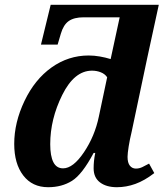

<svg xmlns="http://www.w3.org/2000/svg" viewBox="-20 -780 705 810"><path d="M375 -134.8Q326.7 -43.9 283.7 -17.1Q240.7 9.8 183.1 9.8Q116.2 9.8 78.1 -39.8Q40 -89.4 40 -172.9Q40 -263.2 83.3 -354Q126.5 -444.8 197.5 -495.4Q268.6 -545.9 354 -545.9Q377.4 -545.9 401.1 -541.7Q424.8 -537.6 446.8 -530.8L484.9 -707H333Q292.5 -707 270 -691.2Q247.6 -675.3 236.8 -638.2L223.1 -591.8H152.8L193.8 -759.8H649.9L601.1 -535.2L535.2 -223.1Q527.8 -192.9 522.9 -162.6Q518.1 -132.3 518.1 -118.2Q518.1 -93.3 527.8 -81.1Q537.6 -68.8 553.2 -68.8Q567.4 -68.8 580.3 -75Q593.3 -81.1 608.9 -89.8L630.9 -49.8Q589.8 -18.1 551.3 -4.2Q512.7 9.8 473.1 9.8Q428.7 9.8 401.9 -10.5Q375 -30.8 375 -69.8Q375 -85.4 376.5 -100.3Q377.9 -115.2 381.8 -134.8ZM432.1 -454.1Q422.4 -468.3 405 -475.1Q387.7 -481.9 368.2 -481.9Q293.5 -481.9 242.7 -379.6Q191.9 -277.3 191.9 -171.9Q191.9 -122.1 205.1 -95.9Q218.3 -69.8 246.1 -69.8Q288.6 -69.8 334.2 -137.7Q379.9 -205.6 397 -288.1Z"/></svg>

Font: Droid Serif
Style: Bold Italic
Weight: 700
Italic angle: -12°
Designer: Monotype Design team
Foundry: Monotype Imaging Inc.
Version: Version 1.03